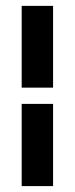

<svg xmlns="http://www.w3.org/2000/svg" viewBox="-20 -690 256 657"><path d="M54.2 -390.1V-669.9H161.6V-390.1ZM54.2 -53.2V-334.5H161.6V-53.2Z"/></svg>

Font: Elstob 8pt
Style: Bold
Weight: 700
Designer: Peter S. Baker
Version: Version 1.015